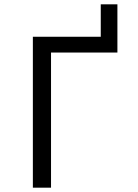

<svg xmlns="http://www.w3.org/2000/svg" viewBox="-20 -868 640 888"><path d="M132 -698H446V-848H523V-625H216V0H132Z"/></svg>

Font: PlemolJP35 Console
Style: Regular
Weight: 400
Version: v2.0.3; ttfautohint (v1.8.4.7-5d5b-dirty) -l 6 -r 45 -G 200 